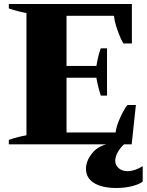

<svg xmlns="http://www.w3.org/2000/svg" viewBox="-20 -720 732 958"><path d="M692 109V186Q672 201 636.5 209.5Q601 218 561 218Q489 218 449 193Q409 168 409 122Q409 85 436.5 48.5Q464 12 511 0H24V-22Q67 -37 112 -45V-655Q67 -663 24 -678V-700H638V-503H596Q583 -522 566.5 -569Q550 -616 549 -641H312V-391H461Q470 -446 483 -479H514V-243H483Q475 -267 469 -292.5Q463 -318 461 -332H312V-59H557Q559 -87 579.5 -132.5Q600 -178 616 -196H658L637 0H599Q582 15 568.5 38Q555 61 555 82Q555 104 572 119Q589 134 617 134Q652 134 692 109Z"/></svg>

Font: Trirong Black
Style: Regular
Weight: 900
Designer: Katatrad Team
Foundry: CadsonDemak
Version: Version 1.001